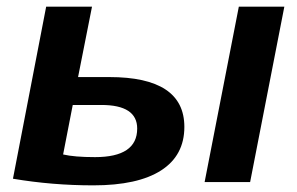

<svg xmlns="http://www.w3.org/2000/svg" viewBox="-20 -548 894 578"><path d="M733 0H596L699 -528H836ZM119 -528H257L215 -316H309Q535 -316 535 -166Q535 -80 465 -35Q395 10 261 10Q137 10 19 -10ZM199 -232 170 -83Q204 -75 266 -75Q393 -75 393 -161Q393 -232 285 -232Z"/></svg>

Font: Libra Sans
Style: Bold Italic
Weight: 700
Italic angle: -12°
Foundry: Context Ltd
Version: Version 1.002